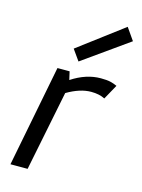

<svg xmlns="http://www.w3.org/2000/svg" viewBox="-114 -811 647 877"><g transform="rotate(15 209.5 -372.5)"><path d="M23.8 0ZM398.8 -471.2 360 -401.2Q333.8 -415 295 -415Q242.5 -415 181.2 -378.8L105 0H23.8L117.5 -480H175L183.8 -441.2Q252.5 -486.2 321.2 -486.2Q350 -486.2 366.2 -482.5Q382.5 -478.8 398.8 -471.2ZM418.8 -687.5 202.5 -533.8 166.2 -585 378.8 -745Z"/></g></svg>

Font: Cambay
Style: Italic
Weight: 400
Italic angle: -11°
Designer: Pooja Saxena
Foundry: Pooja Saxena
Version: Version 1.019;PS 001.019;hotconv 1.0.70;makeotf.lib2.5.58329